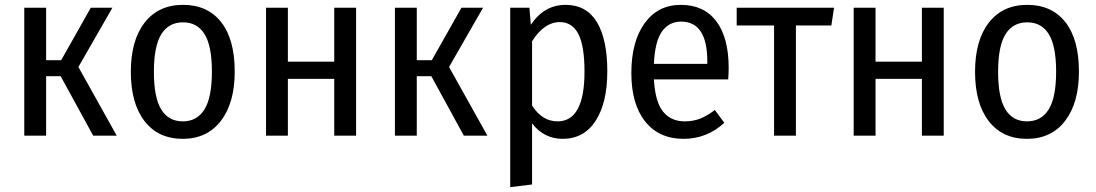

<svg xmlns="http://www.w3.org/2000/svg" viewBox="-20 -559 4514 791"><path d="M303 -283 461 0H364L230 -245H170V0H80V-527H170V-311H232L354 -527H443Z M947 -264Q947 -135 890 -61Q833 13 733 13Q632 13 575.5 -60Q519 -133 519 -263Q519 -393 576 -466Q633 -539 734 -539Q835 -539 891 -468Q947 -397 947 -264ZM614 -263Q614 -158 644 -108.5Q674 -59 733 -59Q792 -59 822.5 -108.5Q853 -158 853 -264Q853 -369 823 -418Q793 -467 734 -467Q675 -467 644.5 -418Q614 -369 614 -263Z M1357 -234H1166V0H1076V-527H1166V-305H1357V-527H1447V0H1357Z M1830 -283 1988 0H1891L1757 -245H1697V0H1607V-527H1697V-311H1759L1881 -527H1970Z M2482 -265Q2482 -136 2434 -61.5Q2386 13 2298 13Q2259 13 2227 -3.5Q2195 -20 2172 -51V201L2082 212V-527H2161L2167 -457Q2222 -539 2310 -539Q2396 -539 2439 -468Q2482 -397 2482 -265ZM2388 -264Q2388 -371 2362.5 -419.5Q2337 -468 2286 -468Q2222 -468 2172 -389V-124Q2214 -59 2277 -59Q2388 -59 2388 -264Z M2980 -232H2674Q2679 -140 2711.5 -99.5Q2744 -59 2801 -59Q2836 -59 2865 -70.5Q2894 -82 2925 -106L2964 -53Q2892 13 2796 13Q2695 13 2638 -58.5Q2581 -130 2581 -258Q2581 -387 2635.5 -463Q2690 -539 2785 -539Q2880 -539 2931 -471.5Q2982 -404 2982 -279Q2982 -258 2980 -232ZM2894 -306Q2894 -470 2786 -470Q2736 -470 2707 -429Q2678 -388 2674 -296H2894Z M3405 -454H3259V0H3169V-454H3015V-527H3416Z M3778 -234H3587V0H3497V-527H3587V-305H3778V-527H3868V0H3778Z M4425 -264Q4425 -135 4368 -61Q4311 13 4211 13Q4110 13 4053.5 -60Q3997 -133 3997 -263Q3997 -393 4054 -466Q4111 -539 4212 -539Q4313 -539 4369 -468Q4425 -397 4425 -264ZM4092 -263Q4092 -158 4122 -108.5Q4152 -59 4211 -59Q4270 -59 4300.5 -108.5Q4331 -158 4331 -264Q4331 -369 4301 -418Q4271 -467 4212 -467Q4153 -467 4122.5 -418Q4092 -369 4092 -263Z"/></svg>

Font: Fira Sans Condensed
Style: Regular
Weight: 400
Width: 3
Designer: bBox Type GmbH & Carrois Corporate GbR & Edenspiekermann AG
Foundry: bBox Type GmbH & Carrois Corporate GbR & Edenspiekermann AG
Version: Version 4.301